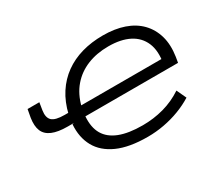

<svg xmlns="http://www.w3.org/2000/svg" viewBox="-131 -982 1416 1258"><g transform="rotate(-30 577.5 -352.5)"><path d="M670 9Q531 9 443 -30.5Q355 -70 315.5 -141.5Q276 -213 283 -309L296 -312H248Q176 -312 132.5 -330.5Q89 -349 73.5 -386.5Q58 -424 67 -483L78 -543H167L158 -487Q150 -435 174.5 -411.5Q199 -388 269 -388H308L293 -377Q313 -462 354 -525Q395 -588 453.5 -630Q512 -672 585.5 -693Q659 -714 746 -714Q835 -714 904.5 -690Q974 -666 1019.5 -619Q1065 -572 1084 -505.5Q1103 -439 1090 -353L1083 -312H372H382Q376 -231 406.5 -178.5Q437 -126 505 -99.5Q573 -73 679 -73Q762 -73 838.5 -94Q915 -115 983 -160L1017 -87Q969 -57 912.5 -35.5Q856 -14 794.5 -2.5Q733 9 670 9ZM741 -634Q652 -634 581 -605Q510 -576 461.5 -519.5Q413 -463 392 -379L381 -388H1024L996 -352Q1013 -445 986.5 -507.5Q960 -570 897.5 -602Q835 -634 741 -634Z"/></g></svg>

Font: Nunito Sans 10pt Expanded
Style: Italic
Weight: 400
Width: 7
Italic angle: -9°
Designer: Vernon Adams
Foundry: Vernon Adams
Version: Version 3.101;gftools[0.9.27]